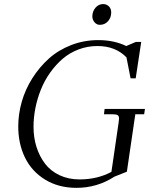

<svg xmlns="http://www.w3.org/2000/svg" viewBox="-20 -906 748 934"><path d="M68.8 -291Q68.8 -351.1 85.9 -411.1Q103 -471.2 137 -524.9Q170.9 -578.6 217 -620.4Q263.2 -662.1 325.7 -686.5Q388.2 -710.9 458 -710.9Q535.2 -710.9 594.2 -682.1L641.1 -702.1H667L640.1 -524.9H615.2L595.2 -627Q541.5 -682.1 454.1 -682.1Q405.8 -682.1 362.1 -665.5Q318.4 -648.9 284.9 -620.1Q251.5 -591.3 224.1 -553Q196.8 -514.6 179.2 -470.9Q161.6 -427.2 152.3 -380.9Q143.1 -334.5 143.1 -289.1Q143.1 -236.8 157.5 -191.2Q171.9 -145.5 199 -109.9Q226.1 -74.2 269.5 -53.7Q313 -33.2 367.2 -33.2Q453.1 -33.2 522 -69.8L557.1 -310.1Q559.1 -323.7 559.1 -329.1Q559.1 -341.8 552.2 -345.9Q545.4 -350.1 526.9 -350.1H485.8L488.8 -376H685.1L681.2 -350.1H638.2L597.2 -70.8L537.1 -46.9Q452.6 7.8 352.1 7.8Q264.6 7.8 199.5 -32.2Q134.3 -72.3 101.6 -139.4Q68.8 -206.5 68.8 -291ZM429.2 -826.2Q429.2 -850.1 444.3 -868.2Q459.5 -886.2 481.9 -886.2Q498 -886.2 509.5 -875.2Q521 -864.3 521 -845.2Q521 -820.3 505.4 -802.7Q489.7 -785.2 465.8 -785.2Q450.2 -785.2 439.7 -797.9Q429.2 -810.5 429.2 -826.2Z"/></svg>

Font: Dihjauti S
Style: Italic
Weight: 400
Italic angle: -9°
Designer: T. Christopher White
Version: Version 3.0.0